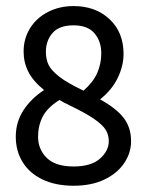

<svg xmlns="http://www.w3.org/2000/svg" viewBox="-20 -592 478 623"><path d="M218.8 10.7Q160.2 10.7 117.7 -9.8Q75.2 -30.3 53.2 -66.4Q31.2 -102.5 31.2 -148.4Q31.2 -196.3 56.2 -234.4Q81.1 -272.5 123 -299.8Q86.9 -329.1 71.8 -359.4Q56.6 -389.6 56.6 -424.8Q56.6 -466.8 77.6 -500.5Q98.6 -534.2 135.7 -553.2Q172.9 -572.3 218.8 -572.3Q290 -572.3 335.4 -529.8Q380.9 -487.3 380.9 -417Q380.9 -378.9 362.3 -339.8Q343.8 -300.8 304.7 -269.5Q356.4 -241.2 380.9 -210Q405.3 -178.7 405.3 -133.8Q405.3 -95.7 382.8 -62.5Q360.4 -29.3 318.4 -9.3Q276.4 10.7 218.8 10.7ZM218.8 -51.8Q275.4 -51.8 304.2 -77.1Q333 -102.5 333 -133.8Q333 -154.3 323.2 -170.4Q313.5 -186.5 286.1 -205.6Q258.8 -224.6 206.1 -250Q202.1 -252 197.8 -254.4Q193.4 -256.8 188.5 -258.8Q184.6 -260.7 180.7 -263.2Q176.8 -265.6 172.9 -267.6Q132.8 -242.2 118.2 -212.9Q103.5 -183.6 103.5 -148.4Q103.5 -107.4 131.8 -79.6Q160.2 -51.8 218.8 -51.8ZM251 -297.9Q282.2 -325.2 295.4 -355Q308.6 -384.8 308.6 -418.9Q308.6 -458 286.6 -483.9Q264.6 -509.8 218.8 -509.8Q171.9 -509.8 150.4 -484.9Q128.9 -460 128.9 -423.8Q128.9 -399.4 137.7 -381.3Q146.5 -363.3 172.9 -342.8Q199.2 -322.3 251 -297.9Z"/></svg>

Font: Sudo Variable
Style: Regular
Weight: 400
Monospace: yes
Designer: Jens Kutilek
Foundry: Jens Kutilek
Version: Version 0.040